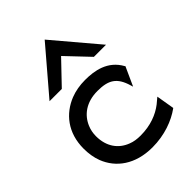

<svg xmlns="http://www.w3.org/2000/svg" viewBox="-221 -843 952 952"><g transform="rotate(-45 255.5 -367.0)"><path d="M160 -512 273 -630 385 -512H470L273 -745L74 -512ZM418 -270 463 -369 461 -371C418 -449 339 -462 273 -462C236 -462 202 -456 171 -444C88 -411 27 -338 27 -226C27 -192 32 -160 43 -131C75 -48 153 11 273 11C359 11 432 -17 482 -53L484 -55L468 -150L438 -125C398 -94 343 -72 273 -72C249 -72 227 -75 207 -83C151 -104 114 -153 114 -226C114 -248 118 -268 126 -287C148 -340 198 -380 278 -380C354 -380 392 -358 414 -283Z"/></g></svg>

Font: Charger
Style: Bd
Weight: 400
Designer: Jasper
Foundry: Cannot Into Space Fonts
Version: Version 0.98